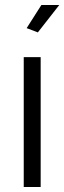

<svg xmlns="http://www.w3.org/2000/svg" viewBox="-20 -750 258 770"><path d="M131.8 -620.1 86.9 -637.2 146 -730H217.8ZM75.2 0V-521H143.1V0Z"/></svg>

Font: Rawline
Style: Regular
Weight: 400
Designer: Matt McInerney, Pablo Impallari, Rodrigo Fuenzalida
Foundry: Matt McInerney, Pablo Impallari, Rodrigo Fuenzalida
Version: Version 4.020;PS 004.020;hotconv 1.0.88;makeotf.lib2.5.64775